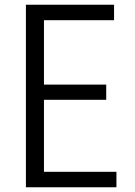

<svg xmlns="http://www.w3.org/2000/svg" viewBox="-20 -788 567 808"><path d="M148 -65H470V0H89V-768H460V-703H148L165 -721V-417L148 -432H427V-368H148L165 -385V-47Z"/></svg>

Font: Yaldevi
Style: Regular
Weight: 400
Designer: Sol Matas, Rajitha Manaperi, Kosala Senevirathne
Foundry: Mooniak
Version: Version 1.100